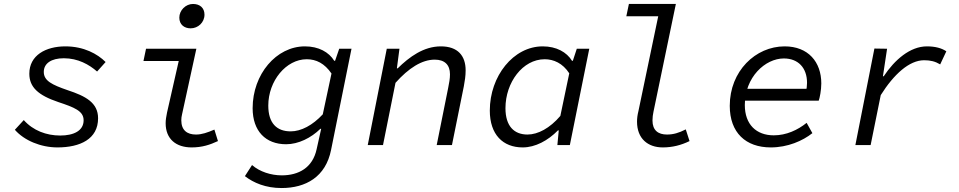

<svg xmlns="http://www.w3.org/2000/svg" viewBox="-20 -732 4840 969"><path d="M270 12C384 12 475 -30 475 -135C475 -214 412 -247 321 -277C243 -304 201 -324 201 -369C201 -412 239 -438 302 -438C374 -438 430 -406 470 -371L513 -419C472 -460 403 -498 310 -498C211 -498 128 -453 128 -360C128 -292 173 -251 274 -217C355 -190 402 -172 402 -125C402 -72 352 -48 284 -48C214 -48 147 -73 100 -126L55 -77C102 -23 186 12 270 12Z M947 12C1000 12 1039 -1 1080 -20L1062 -78C1027 -63 999 -53 969 -53C925 -53 895 -74 895 -125C895 -134 896 -145 899 -156L971 -486H717L704 -424H882L823 -164C819 -144 816 -127 816 -110C816 -30 869 12 947 12ZM942 -589C980 -589 1012 -619 1012 -658C1012 -692 989 -712 954 -712C917 -712 885 -680 885 -643C885 -608 910 -589 942 -589Z M1401 217C1523 217 1624 161 1651 24L1754 -486H1692L1671 -425H1667C1640 -469 1588 -498 1519 -498C1374 -498 1255 -357 1255 -186C1255 -70 1321 -4 1424 -4C1486 -4 1550 -36 1597 -82H1601L1578 21C1558 114 1488 153 1402 153C1348 153 1291 135 1252 101L1216 157C1260 191 1321 217 1401 217ZM1447 -69C1377 -69 1334 -110 1334 -199C1334 -324 1424 -433 1528 -433C1576 -433 1618 -412 1653 -361L1609 -155C1558 -100 1500 -69 1447 -69Z M1836 0H1913L1976 -314C2042 -388 2109 -431 2174 -431C2224 -431 2251 -405 2251 -357C2251 -335 2247 -314 2242 -289L2184 0H2261L2321 -297C2326 -324 2330 -349 2330 -377C2330 -450 2291 -498 2205 -498C2118 -498 2046 -445 1987 -387H1983L1996 -486H1932L1836 0Z M2618 12C2681 12 2745 -22 2796 -74H2800L2793 0H2856L2954 -486H2891L2871 -425H2867C2840 -469 2788 -498 2719 -498C2571 -498 2452 -348 2452 -174C2452 -53 2518 12 2618 12ZM2642 -53C2575 -53 2531 -95 2531 -186C2531 -316 2618 -433 2729 -433C2774 -433 2820 -413 2853 -362L2808 -147C2755 -85 2695 -53 2642 -53Z M3325 12C3373 12 3417 1 3460 -20L3441 -79C3406 -61 3378 -53 3346 -53C3302 -53 3273 -74 3273 -124C3273 -139 3275 -154 3278 -168L3391 -712H3154L3141 -650H3302L3202 -171C3197 -151 3195 -134 3195 -118C3195 -32 3250 12 3325 12Z M3870 12C3955 12 4031 -21 4080 -60L4051 -112C4006 -76 3949 -49 3885 -49C3797 -49 3739 -104 3739 -202C3739 -343 3842 -437 3936 -437C4008 -437 4053 -390 4053 -314C4053 -299 4051 -283 4047 -269L4079 -284H3732L3722 -224H4112C4117 -237 4125 -277 4125 -311C4125 -419 4059 -498 3940 -498C3793 -498 3663 -373 3663 -198C3663 -62 3744 12 3870 12Z M4297 0H4374L4425 -252C4491 -357 4569 -428 4644 -428C4676 -428 4700 -422 4725 -407L4756 -473C4733 -489 4700 -498 4658 -498C4573 -498 4495 -430 4440 -347H4436L4457 -486L4393 -487L4297 0Z"/></svg>

Font: Source Code Variable
Style: Italic
Weight: 400
Italic angle: -11°
Monospace: yes
Designer: Paul D. Hunt, Teo Tuominen
Foundry: Adobe Systems Incorporated
Version: Version 1.005;PS 1.0;hotconv 16.6.54;makeotf.lib2.5.65590